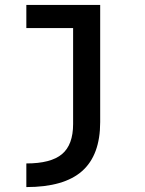

<svg xmlns="http://www.w3.org/2000/svg" viewBox="-20 -540 590 780"><path d="M87 124Q187 124 232 86Q277 48 277 -36V-426H87V-520H387V-44Q387 90 313.5 155Q240 220 87 220Z"/></svg>

Font: M PLUS Code Latin SemiExpanded Medium
Style: Regular
Weight: 500
Width: 6
Designer: Coji Morishita
Foundry: UNDERFOREST DESIGN
Version: Version 1.002; ttfautohint (v1.8.3)